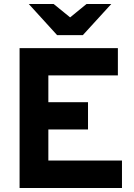

<svg xmlns="http://www.w3.org/2000/svg" viewBox="-20 -941 672 961"><path d="M78 0V-700H570V-563.5H222V-429.5H420.5V-293H222V-137.5H590.5V0ZM266 -765 124 -921H248.5L331 -854L413 -921H537L394.5 -765Z"/></svg>

Font: Overpass ExtraBold
Style: Regular
Weight: 800
Designer: Delve Withrington, Dave Bailey, Thomas Jockin
Foundry: Delve Fonts LLC
Version: Version 4.000; ttfautohint (v1.8.3)